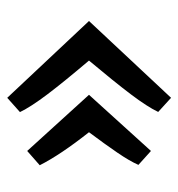

<svg xmlns="http://www.w3.org/2000/svg" viewBox="-1 -491 493 531"><g transform="rotate(90 245.5 -225.5)"><path d="M290 -34.2 250.5 1 38.1 -225.1 250.5 -452.1 289.6 -416.5Q275.4 -386.7 241 -341.1Q206.5 -295.4 147.5 -225.1Q205.6 -156.7 240.5 -110.6Q275.4 -64.5 290 -34.2ZM437 -88.9 397.5 -54.2 242.2 -225.1 397.5 -396.5 436 -361.8Q425.3 -337.4 402.1 -303.5Q378.9 -269.5 345.7 -225.1Q408.2 -146 437 -88.9Z"/></g></svg>

Font: Vesper Libre
Style: Regular
Weight: 400
Designer: Robert Keller & Kimya Gandhi
Foundry: Mota Italic
Version: Version 1.058